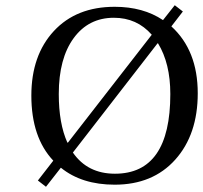

<svg xmlns="http://www.w3.org/2000/svg" viewBox="-20 -695 777 735"><path d="M156 20 125 -4 184 -80Q100 -169 100 -329Q100 -483 186 -576Q272 -669 419 -669Q528 -669 604 -618L649 -675L680 -651L636 -594Q737 -502 737 -338Q737 -180 651 -84Q565 12 419 12Q293 12 213 -53ZM632 -335Q632 -452 585 -529H583L259 -111Q315 -30 420 -30Q632 -30 632 -335ZM205 -335Q205 -222 238 -149H240L561 -562Q504 -627 416 -627Q319 -627 262 -549Q205 -471 205 -335Z"/></svg>

Font: myMathFont
Style: Regular
Weight: 400
Designer: Ross Mills, John Hudson & Paul Hanslow, Tiro Typeworks Ltd; with prior portions MicroPress Inc., and Coen Hoffman. Math 
Foundry: Tiro Typeworks Ltd
Version: Version 2.13 b171